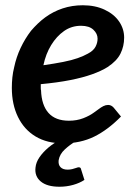

<svg xmlns="http://www.w3.org/2000/svg" viewBox="-20 -538 528 730"><path d="M220 7Q159 7 115.5 -19Q72 -45 48.5 -93Q25 -141 25 -204Q25 -224 27 -243.5Q29 -263 34 -283Q42 -321 58.5 -356Q75 -391 98 -421Q110 -435 123.5 -448Q137 -461 152 -472Q182 -494 218 -506Q254 -518 295 -518Q342 -518 378 -501Q414 -484 433 -456Q452 -428 452 -395Q452 -362 438 -334Q424 -306 389 -283Q365 -268 330 -255.5Q295 -243 247 -233.5Q199 -224 135 -218Q135 -212 135 -204Q135 -196 136 -195Q138 -138 164.5 -108.5Q191 -79 242 -79Q272 -79 296.5 -88.5Q321 -98 337 -110Q346 -116 355 -123Q364 -130 373 -134.5Q382 -139 391 -139Q403 -139 412 -129L440 -95Q390 -44 338 -18.5Q286 7 220 7ZM145 -290Q187 -296 220 -302.5Q253 -309 275.5 -317Q298 -325 314 -334Q335 -345 343 -360Q351 -375 351 -391Q351 -410 335 -425Q319 -440 288 -440Q252 -440 223.5 -420Q195 -400 174.5 -366.5Q154 -333 145 -290ZM279 98Q287 98 288 105L301 146Q283 158 258 165Q233 172 206 172Q159 172 135 152Q111 132 115 99Q117 79 130 60Q143 41 163.5 23.5Q184 6 210 -7L267 0Q246 12 226.5 30Q207 48 203 71Q201 88 210 97.5Q219 107 237 107Q246 107 254.5 105Q263 103 269.5 100.5Q276 98 279 98Z"/></svg>

Font: Aleo SemiBold
Style: Italic
Weight: 600
Italic angle: -7°
Designer: Alessio Laiso
Foundry: Alessio Laiso
Version: Version 2.001;gftools[0.9.29]